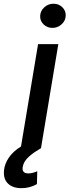

<svg xmlns="http://www.w3.org/2000/svg" viewBox="-85 -777 364 1007"><path d="M27.3 209.9Q-18.5 209.9 -43.5 185.4Q-68.5 160.9 -63.9 116.1Q-60.7 82 -38.5 49.5Q-16.3 17 25.2 -8.9L114.7 -545.5H220.9L130 0Q110.1 11.7 95.7 21.7Q81.3 31.6 67.3 44Q53.3 56.5 44.9 70Q36.6 83.5 34.4 97.7Q27.7 132.5 64.6 132.5Q84.2 132.5 110.4 121.1L108.7 188.6Q71.4 209.9 27.3 209.9ZM189.6 -630.7Q162.3 -630.7 143.3 -649.3Q124.3 -668 125.7 -693.9Q126.8 -720.2 147.4 -738.8Q168 -757.5 195.7 -757.5Q223.4 -757.5 242.2 -738.8Q261 -720.2 259.6 -693.9Q258.5 -668 237.9 -649.3Q217.3 -630.7 189.6 -630.7Z"/></svg>

Font: Karasuma Gothic
Style: Medium Italic
Weight: 500
Italic angle: 9.39998°
Designer: Rasmus Andersson / Ryoko Nishizuka
Foundry: Genbu
Version: Version 1.00